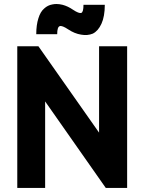

<svg xmlns="http://www.w3.org/2000/svg" viewBox="-20 -929 713 949"><path d="M159.2 -759.8Q159.2 -805.7 169.9 -838.9Q179.7 -871.1 198.2 -886.7Q215.8 -903.3 239.3 -907.2Q249 -909.2 258.8 -909.2Q273.4 -909.2 289.1 -905.3Q315.4 -898.4 340.8 -880.9Q370.1 -861.3 381.8 -865.2Q392.6 -869.1 392.6 -905.3Q427.7 -905.3 498 -905.3Q498 -847.7 481.4 -811.5Q464.8 -775.4 438.5 -762.7Q412.1 -752 380.9 -757.8Q348.6 -762.7 316.4 -784.2Q287.1 -803.7 275.4 -799.8Q262.7 -795.9 262.7 -759.8Q228.5 -759.8 159.2 -759.8ZM469.7 -700.2Q504.9 -700.2 608.4 -700.2Q608.4 -525.4 608.4 0Q582 0 502.9 0Q427.7 -107.4 203.1 -427.7Q203.1 -321.3 203.1 0Q168.9 0 65.4 0Q65.4 -174.8 65.4 -700.2Q90.8 -700.2 169.9 -700.2Q245.1 -592.8 469.7 -273.4Q469.7 -379.9 469.7 -700.2Z"/></svg>

Font: LeFont
Style: Regular
Weight: 700
Designer: Leryon MEDIA
Version: Version 1.0